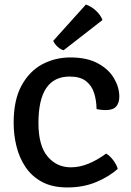

<svg xmlns="http://www.w3.org/2000/svg" viewBox="-20 -811 578 844"><path d="M404.5 -331.5Q404 -369 393.8 -401.8Q383.5 -434.5 358 -454.5Q332.5 -474.5 286 -474.5Q149 -474.5 149 -270.5Q149 -170.5 189.2 -123Q229.5 -75.5 291.5 -75.5Q330.5 -75.5 369.8 -91.8Q409 -108 446.5 -136Q463.5 -126 478.5 -105.8Q493.5 -85.5 497.5 -68.5Q459.5 -34.5 403 -10.8Q346.5 13 276 13Q210.5 13 165.2 -11.2Q120 -35.5 92.5 -76.2Q65 -117 52.5 -167.5Q40 -218 40 -271Q40 -372 75 -435.5Q110 -499 166.5 -528.8Q223 -558.5 289 -558.5Q363 -558.5 410.8 -532.2Q458.5 -506 481.5 -466.2Q504.5 -426.5 504.5 -386.5Q504.5 -359.5 491 -343.2Q477.5 -327 443.5 -327Q433.5 -327 424.2 -328.2Q415 -329.5 404.5 -331.5ZM357.5 -791Q380.5 -783.5 401.5 -764.2Q422.5 -745 430.5 -723L259.5 -590Q245.5 -594 232.8 -605.8Q220 -617.5 214 -631.5Z"/></svg>

Font: Signika SC
Style: Regular
Weight: 400
Designer: Anna Giedryś
Foundry: Anna Giedryś
Version: Version 2.000; ttfautohint (v1.8.3) -l 8 -r 50 -G 200 -x 9 -